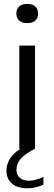

<svg xmlns="http://www.w3.org/2000/svg" viewBox="-20 -782 286 1009"><path d="M81.5 0V-542.5H164V0ZM123 -660.5Q95.5 -660.5 80.8 -673.8Q66 -687 66 -710.5Q66 -734.5 80.8 -748Q95.5 -761.5 123 -761.5Q151 -761.5 165.5 -748Q180 -734.5 180 -710.5Q180 -687 165.5 -673.8Q151 -660.5 123 -660.5ZM125 207.5Q72 207.5 43 182.8Q14 158 14 116Q14 87.5 26.5 62.2Q39 37 66.8 14.8Q94.5 -7.5 140.5 -28L164 0Q128.5 18 107 35.5Q85.5 53 76 71.5Q66.5 90 66.5 111Q66.5 137 84 152.2Q101.5 167.5 132.5 167.5Q150.5 167.5 169.2 162.5Q188 157.5 208 147.5V188.5Q190 197 168.5 202.2Q147 207.5 125 207.5Z"/></svg>

Font: Encode Sans SemiExpanded
Style: Regular
Weight: 400
Width: 6
Designer: Multiple Designers
Foundry: Impallari Type
Version: Version 3.002